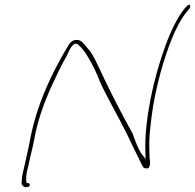

<svg xmlns="http://www.w3.org/2000/svg" viewBox="-20 -792 811 798"><path d="M120 -278C108 -233 103 -195 92 -149L80 -95C74 -74 69 -46 70 -28C70 -24 78 -14 86 -14L94 -15H95C99 -15 102 -16 104 -24C105 -27 101 -31 97 -31H91C87 -44 88 -69 96 -95L108 -149C113 -169 118 -190 122 -211C135 -285 160 -356 187 -418C210 -468 235 -522 259 -563C264 -573 271 -595 286 -607L290 -610H294C296 -610 302 -610 304 -607C322 -592 334 -575 347 -553C365 -523 382 -488 396 -451C430 -377 475 -302 511 -228C529 -188 549 -151 564 -118C569 -107 574 -99 577 -95H578V-94C579 -94 583 -92 590 -92C597 -92 600 -94 602 -104C604 -111 604 -120 603 -128H602C601 -158 599 -196 602 -234C604 -257 607 -282 610 -307C617 -366 630 -425 648 -493C673 -581 709 -687 758 -745L770 -760C771 -766 772 -774 765 -772C763 -772 760 -770 758 -768L746 -755C719 -723 690 -663 669 -606C615 -460 581 -290 584 -166L585 -131L565 -157C563 -160 561 -167 559 -169H558V-170C549 -188 540 -211 531 -237C481 -327 431 -425 388 -518C374 -546 365 -568 348 -587C330 -606 320 -628 297 -626C278 -625 270 -614 258 -593C204 -502 152 -397 120 -278Z"/></svg>

Font: Stray Cat
Style: ExLtExtObl
Weight: 200
Version: Version 1.0